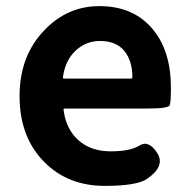

<svg xmlns="http://www.w3.org/2000/svg" viewBox="-20 -594 621 628"><path d="M323 14Q202 14 125 -64Q44 -145 44 -280Q44 -411 125 -495Q200 -574 305 -574Q417 -574 480 -498Q539 -427 539 -307Q539 -262 535.5 -250.5Q532 -239 464 -239H192Q187 -239 188 -234Q196 -171 237 -135Q278 -99 342 -99Q406 -99 436 -118Q466 -137 494 -94Q522 -51 461 -9Q428 14 323 14ZM186 -342Q185 -337 190 -337H408Q413 -337 413 -342Q413 -395 386.5 -427.5Q360 -460 307 -460Q261 -460 227 -428Q193 -396 186 -342Z"/></svg>

Font: Resource Han Rounded KR
Style: Bold
Weight: 700
Designer: Cyano Hao (round all glyphs); Ryoko NISHIZUKA 西塚涼子 (kana, bopomofo & ideographs); Paul D. Hunt (Latin, Greek & Cyrillic)
Foundry: Cyano Hao
Version: 0.990